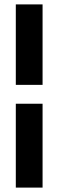

<svg xmlns="http://www.w3.org/2000/svg" viewBox="-20 -731 268 883"><path d="M52.7 131.8Q52.7 95.7 52.7 -13.7Q52.7 -73.2 52.7 -253.9Q83 -253.9 175.8 -253.9Q175.8 -158.2 175.8 131.8Q144.5 131.8 52.7 131.8ZM175.8 -340.8Q144.5 -340.8 52.7 -340.8Q52.7 -376 52.7 -479.5Q52.7 -538.1 52.7 -710.9Q83 -710.9 175.8 -710.9Q175.8 -618.2 175.8 -340.8Z"/></svg>

Font: Noto Sans Hebrew DECATHLON 
Style: Bold
Weight: 400
Designer: Monotype Design Team
Version: Version 2.000;GOOG;noto-fonts:20170220:a8a215d2e889